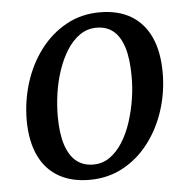

<svg xmlns="http://www.w3.org/2000/svg" viewBox="-46 -613 660 669"><g transform="rotate(-5 284.0 -279.0)"><path d="M326.5 -567.5Q391 -567.5 435.8 -540.8Q480.5 -514 503.8 -463Q527 -412 527 -339Q527 -271.5 507 -208.8Q487 -146 449.2 -96.2Q411.5 -46.5 358.8 -17.8Q306 11 241 11Q178 11 133 -15Q88 -41 64.5 -91.2Q41 -141.5 40.5 -213Q40.5 -282 60.5 -345.5Q80.5 -409 118.2 -459Q156 -509 208.8 -538.2Q261.5 -567.5 326.5 -567.5ZM311 -515Q278 -515 252 -496.8Q226 -478.5 206.8 -448Q187.5 -417.5 174.5 -379Q161.5 -340.5 155.5 -299.5Q149.5 -258.5 149.5 -219.5Q149.5 -159 162.5 -119.2Q175.5 -79.5 199.8 -60.2Q224 -41 258.5 -41Q291 -41 316.5 -59Q342 -77 361.2 -107.5Q380.5 -138 393 -176.5Q405.5 -215 412 -256Q418.5 -297 418 -335.5Q418 -396.5 405.8 -436Q393.5 -475.5 370 -495.2Q346.5 -515 311 -515Z"/></g></svg>

Font: Merriweather 20pt
Style: Italic
Weight: 400
Italic angle: -7.8°
Version: Version 2.101